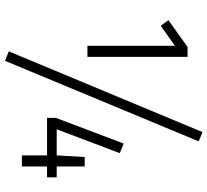

<svg xmlns="http://www.w3.org/2000/svg" viewBox="-52 -736 857 794"><g transform="rotate(90 377.0 -338.5)"><path d="M525.9 -747.1 564 -731 231 69.8 191.9 54.2ZM214.8 -271H168.9V-632.8L85.9 -574.2L63 -606L173.8 -685.1H214.8ZM712.9 -144V-104H668V0H622.1V-104H466.8V-140.1L573.2 -420.9L612.8 -404.8L514.2 -144H622.1L628.9 -259.8H668V-144Z"/></g></svg>

Font: Fira Sans Compressed Light
Style: Regular
Weight: 300
Width: 1
Designer: Carrois Corporate & Edenspiekermann AG
Foundry: Carrois Corporate GbR & Edenspiekermann AG
Version: Version 4.203;PS 004.203;hotconv 1.0.88;makeotf.lib2.5.64775